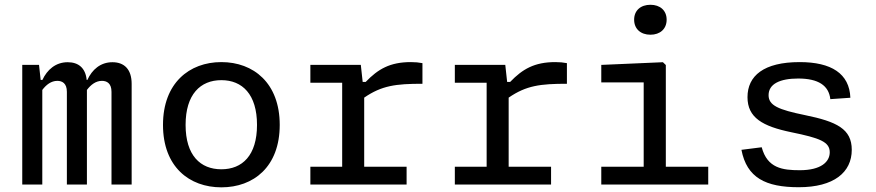

<svg xmlns="http://www.w3.org/2000/svg" viewBox="-20 -792 3760 824"><path d="M353 0V-406C369.5 -428 391 -445 417.5 -445C438 -445 458.5 -435 458.5 -398V0H545V-432C545 -495 513 -525 462.5 -525C411 -525 375 -493 355 -449H352C347 -500.5 316.5 -525 270.5 -525C219 -525 182.5 -493 162 -449H154.5L147.5 -513.5H75.5V0H161.5V-406C178 -428 199.5 -445 226 -445C246.5 -445 267 -435 267 -398V0Z M1180.5 -256C1180.5 -435.5 1068 -525.5 930 -525.5C792.5 -525.5 679.5 -435.5 679.5 -256C679.5 -76 792.5 12 930 12C1068 12 1180.5 -76 1180.5 -256ZM1083 -256C1083 -125 1020 -65.5 930 -65.5C840 -65.5 776.5 -125 776.5 -256C776.5 -387 840 -448 930 -448C1020 -448 1083 -387 1083 -256Z M1528.5 -513.5H1312V-437H1448.5V-76.5H1312V0H1725V-76.5H1543V-373C1618.5 -425 1679 -432.5 1793 -432.5V-521C1777.5 -524 1762 -525.5 1743.5 -525.5C1653.5 -525.5 1602.5 -495.5 1549.5 -440.5H1536.5Z M2148.5 -513.5H1932V-437H2068.5V-76.5H1932V0H2345V-76.5H2163V-373C2238.5 -425 2299 -432.5 2413 -432.5V-521C2397.5 -524 2382 -525.5 2363.5 -525.5C2273.5 -525.5 2222.5 -495.5 2169.5 -440.5H2156.5Z M2560.5 0H3019.5V-76.5H2837.5V-513L2825 -525L2560.5 -513.5V-438.5H2742.5V-76.5H2560.5ZM2771.5 -643C2812.5 -643 2841 -667.5 2841 -707.5C2841 -747.5 2812.5 -771.5 2771.5 -771.5C2730 -771.5 2701.5 -747.5 2701.5 -707.5C2701.5 -667.5 2730 -643 2771.5 -643Z M3412 -525.5C3257.5 -525.5 3188 -466.5 3188 -375C3188 -287 3252.5 -250 3376 -224.5C3498 -199.5 3541 -183.5 3541 -138.5C3541 -98 3504.5 -61.5 3412.5 -61.5C3338.5 -61.5 3273 -70 3249 -160L3162 -149C3185 -29 3266 11.5 3408 11.5C3559 11.5 3635.5 -52.5 3635.5 -149C3635.5 -238.5 3571.5 -270 3434.5 -298C3320 -321.5 3278.5 -339.5 3278.5 -383.5C3278.5 -432 3327.5 -455 3405.5 -455C3492 -455 3537 -425 3543.5 -366.5L3629.5 -372.5C3625.5 -476.5 3547.5 -525.5 3412 -525.5Z"/></svg>

Font: Monaspace Neon
Style: Regular
Weight: 400
Designer: Riley Cran & the Lettermatic Team
Foundry: Lettermatic
Version: Version 1.200 (Monaspace Neon)